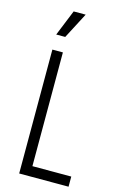

<svg xmlns="http://www.w3.org/2000/svg" viewBox="-132 -933 614 988"><g transform="rotate(15 175.0 -439.0)"><path d="M77 0V-660H133V-54H340V0ZM124 -740H76L132 -878H196Z"/></g></svg>

Font: Bricolage Grotesque 12pt Condensed ExtraLight
Style: Regular
Weight: 200
Width: 3
Designer: Mathieu Triay
Foundry: Atelier Triay
Version: Version 1.001; ttfautohint (v1.8.4.7-5d5b);gftools[0.9.33.de